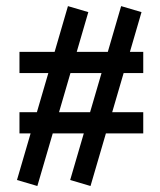

<svg xmlns="http://www.w3.org/2000/svg" viewBox="-20 -663 534 640"><path d="M44.9 -289.1H103L141.1 -419.4H44.9V-490.2H162.1L206.5 -642.6L274.4 -622.6L235.8 -490.2H339.4L383.8 -642.6L451.7 -622.6L413.1 -490.2H457.5V-419.4H392.1L354 -289.1H457.5V-218.3H333L281.7 -43L213.9 -63L259.3 -218.3H155.8L104.5 -43L36.6 -63L82 -218.3H44.9ZM318.4 -419.4H214.8L176.8 -289.1H280.3Z"/></svg>

Font: Greenwashing Machine
Style: Regular
Weight: 400
Designer: Tup Wanders
Foundry: Free font, DO NOT SELL
Version: Version 1.00;August 10, 2023;FontCreator 11.5.0.2430 64-bit